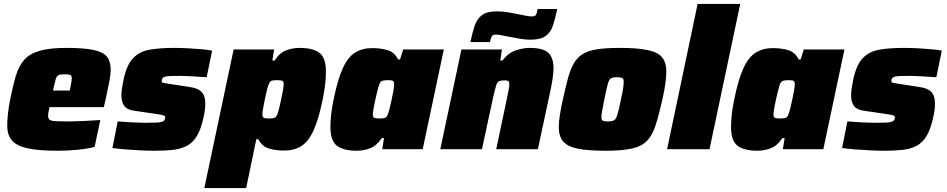

<svg xmlns="http://www.w3.org/2000/svg" viewBox="-20 -763 4842 982"><path d="M275 8Q175 8 118.5 -5Q62 -18 39.5 -46.5Q17 -75 17 -119Q17 -147 20.5 -180.5Q24 -214 32 -254Q46 -325 61 -375Q76 -425 103.5 -456.5Q131 -488 182 -503Q233 -518 319 -518Q409 -518 458.5 -507.5Q508 -497 527 -473Q546 -449 546 -408Q546 -379 537 -335Q528 -291 520 -254L511 -215H233Q232 -208 229 -194Q226 -180 226 -174Q226 -158 232.5 -151.5Q239 -145 262.5 -143.5Q286 -142 337 -142Q363 -142 406.5 -144Q450 -146 493 -149L464 -12Q434 -3 381 2.5Q328 8 275 8ZM251 -300H337L340 -316Q343 -333 345 -343.5Q347 -354 347 -362Q347 -377 339 -380Q331 -383 311 -383Q290 -383 280 -379Q270 -375 265 -358Q260 -341 251 -300Z M773 8Q738 8 698 6Q658 4 620.5 1Q583 -2 555 -6L582 -142Q620 -139 658.5 -137Q697 -135 720 -135Q757 -135 779 -136Q801 -137 811 -141Q825 -146 825 -165Q825 -170 816.5 -173Q808 -176 780 -180L664 -197Q629 -202 615 -222Q601 -242 601 -275Q601 -293 604.5 -315Q608 -337 613 -361Q629 -433 661.5 -466.5Q694 -500 746 -509Q798 -518 870 -518Q906 -518 943 -516Q980 -514 1012.5 -511Q1045 -508 1065 -504L1037 -368Q995 -371 957.5 -373Q920 -375 904 -375Q867 -375 846.5 -374Q826 -373 817 -368Q807 -363 807 -348Q807 -341 814 -339.5Q821 -338 846 -334L945 -319Q969 -316 988.5 -308Q1008 -300 1019 -282.5Q1030 -265 1030 -231Q1030 -202 1021 -163Q1008 -102 987 -67.5Q966 -33 935.5 -17Q905 -1 864.5 3.5Q824 8 773 8Z M1025 199 1175 -510H1382L1373 -453H1384Q1411 -494 1444.5 -506Q1478 -518 1512 -518Q1580 -518 1613.5 -493Q1647 -468 1647 -397Q1647 -370 1643.5 -335.5Q1640 -301 1631 -257Q1610 -153 1583.5 -95.5Q1557 -38 1520.5 -15.5Q1484 7 1433 7Q1392 7 1356.5 -3Q1321 -13 1301 -51H1291L1239 199ZM1355 -157Q1376 -157 1385.5 -161.5Q1395 -166 1401.5 -186.5Q1408 -207 1418 -255Q1431 -313 1431 -333Q1431 -347 1423 -350Q1415 -353 1396 -353Q1375 -353 1367 -349Q1359 -345 1353 -328Q1349 -318 1344 -297Q1339 -276 1334 -252Q1329 -228 1325.5 -208Q1322 -188 1322 -179Q1322 -164 1329 -160.5Q1336 -157 1355 -157Z M1805 8Q1737 8 1703.5 -17.5Q1670 -43 1670 -113Q1670 -140 1673.5 -175Q1677 -210 1686 -253Q1707 -357 1733.5 -414.5Q1760 -472 1797 -494.5Q1834 -517 1884 -517Q1925 -517 1961 -507Q1997 -497 2016 -459H2026L2042 -510H2250L2142 0H1935L1944 -57H1933Q1906 -17 1872.5 -4.5Q1839 8 1805 8ZM1922 -157Q1943 -157 1951 -161Q1959 -165 1965 -182Q1969 -193 1974 -213.5Q1979 -234 1984 -257.5Q1989 -281 1992.5 -301.5Q1996 -322 1996 -331Q1996 -346 1989.5 -349.5Q1983 -353 1963 -353Q1943 -353 1933 -348.5Q1923 -344 1917 -323.5Q1911 -303 1900 -255Q1887 -197 1887 -177Q1887 -163 1895 -160Q1903 -157 1922 -157Z M2232 0 2340 -510H2547L2539 -453H2549Q2581 -494 2619.5 -506Q2658 -518 2687 -518Q2760 -518 2785.5 -492Q2811 -466 2811 -414Q2811 -393 2806 -359Q2801 -325 2793 -289L2731 0H2518L2572 -256Q2577 -280 2581 -301Q2585 -322 2585 -331Q2585 -345 2579.5 -348.5Q2574 -352 2561 -352Q2542 -352 2532.5 -347.5Q2523 -343 2517.5 -325.5Q2512 -308 2503 -269L2445 0ZM2386 -548Q2396 -597 2408 -632Q2420 -667 2445.5 -686Q2471 -705 2523 -705Q2553 -705 2582.5 -699.5Q2612 -694 2637 -689Q2657 -685 2673 -682Q2689 -679 2700 -679Q2717 -679 2721.5 -687.5Q2726 -696 2730 -717H2830Q2820 -669 2808.5 -633.5Q2797 -598 2771 -579Q2745 -560 2693 -560Q2663 -560 2633.5 -566Q2604 -572 2579 -576Q2560 -580 2543.5 -583Q2527 -586 2516 -586Q2500 -586 2495 -577Q2490 -568 2486 -548Z M3077 8Q2985 8 2933 -3Q2881 -14 2859.5 -40.5Q2838 -67 2838 -112Q2838 -139 2843.5 -175Q2849 -211 2859 -255Q2873 -319 2885.5 -364.5Q2898 -410 2915.5 -440Q2933 -470 2961 -487Q2989 -504 3034.5 -511Q3080 -518 3148 -518Q3240 -518 3292.5 -507Q3345 -496 3366.5 -469.5Q3388 -443 3388 -397Q3388 -344 3368 -255Q3350 -175 3333.5 -123.5Q3317 -72 3290 -43.5Q3263 -15 3213 -3.5Q3163 8 3077 8ZM3090 -142Q3111 -142 3121 -148Q3131 -154 3138 -177.5Q3145 -201 3156 -255Q3164 -290 3167 -311Q3170 -332 3170 -345Q3170 -361 3161.5 -364.5Q3153 -368 3135 -368Q3114 -368 3104.5 -362.5Q3095 -357 3088.5 -333Q3082 -309 3071 -255Q3064 -219 3060 -197.5Q3056 -176 3056 -164Q3056 -148 3064 -145Q3072 -142 3090 -142Z M3392 0 3548 -743H3766L3609 0Z M3854 8Q3786 8 3752.5 -17.5Q3719 -43 3719 -113Q3719 -140 3722.5 -175Q3726 -210 3735 -253Q3756 -357 3782.5 -414.5Q3809 -472 3846 -494.5Q3883 -517 3933 -517Q3974 -517 4010 -507Q4046 -497 4065 -459H4075L4091 -510H4299L4191 0H3984L3993 -57H3982Q3955 -17 3921.5 -4.5Q3888 8 3854 8ZM3971 -157Q3992 -157 4000 -161Q4008 -165 4014 -182Q4018 -193 4023 -213.5Q4028 -234 4033 -257.5Q4038 -281 4041.5 -301.5Q4045 -322 4045 -331Q4045 -346 4038.5 -349.5Q4032 -353 4012 -353Q3992 -353 3982 -348.5Q3972 -344 3966 -323.5Q3960 -303 3949 -255Q3936 -197 3936 -177Q3936 -163 3944 -160Q3952 -157 3971 -157Z M4505 8Q4470 8 4430 6Q4390 4 4352.5 1Q4315 -2 4287 -6L4314 -142Q4352 -139 4390.5 -137Q4429 -135 4452 -135Q4489 -135 4511 -136Q4533 -137 4543 -141Q4557 -146 4557 -165Q4557 -170 4548.5 -173Q4540 -176 4512 -180L4396 -197Q4361 -202 4347 -222Q4333 -242 4333 -275Q4333 -293 4336.5 -315Q4340 -337 4345 -361Q4361 -433 4393.5 -466.5Q4426 -500 4478 -509Q4530 -518 4602 -518Q4638 -518 4675 -516Q4712 -514 4744.5 -511Q4777 -508 4797 -504L4769 -368Q4727 -371 4689.5 -373Q4652 -375 4636 -375Q4599 -375 4578.5 -374Q4558 -373 4549 -368Q4539 -363 4539 -348Q4539 -341 4546 -339.5Q4553 -338 4578 -334L4677 -319Q4701 -316 4720.5 -308Q4740 -300 4751 -282.5Q4762 -265 4762 -231Q4762 -202 4753 -163Q4740 -102 4719 -67.5Q4698 -33 4667.5 -17Q4637 -1 4596.5 3.5Q4556 8 4505 8Z"/></svg>

Font: Saira Black
Style: Italic
Weight: 900
Italic angle: -12°
Designer: Hector Gatti with collaboration of the Omnibus-Type team
Foundry: Omnibus-Type
Version: Version 1.100; ttfautohint (v1.8.3)